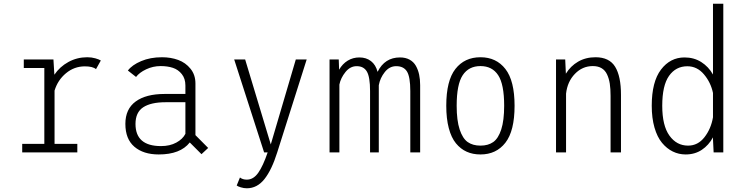

<svg xmlns="http://www.w3.org/2000/svg" viewBox="-20 -820 4030 1033"><path d="M273.5 -46H396V0H99.5V-46H218.5V-454H108V-500H267.5L272.5 -418Q301.5 -461 348 -486.5Q394.5 -512 449.5 -512Q473 -512 493 -506.2Q513 -500.5 522.5 -494.5L496.5 -448Q479 -463 436.5 -463Q379.5 -463 335 -426Q290.5 -389 273.5 -332.5Z M1064 9.5 1001 -53.5Q950.5 11 834 11Q751.5 11 703 -30.5Q654.5 -72 654.5 -153.5Q654.5 -233.5 710 -274Q765.5 -314.5 865.5 -314.5H977.5V-360Q977.5 -397 958.2 -421.2Q939 -445.5 910.2 -455Q881.5 -464.5 844.5 -464.5Q803 -464.5 766.2 -447Q729.5 -429.5 712 -406L668 -440.5Q690.5 -470.5 739.5 -491.2Q788.5 -512 851.5 -512Q899 -512 938.8 -497.5Q978.5 -483 1005 -450.2Q1031.5 -417.5 1031.5 -371V-93L1100 -24ZM846.5 -34Q894 -34 928.5 -52.8Q963 -71.5 977.5 -100V-270H871.5Q792 -270 750.5 -242.8Q709 -215.5 709 -153Q709 -34 846.5 -34Z M1299 -500 1437 -42.5V-43.5L1571.5 -500H1630L1471.5 0Q1442 94 1402.8 143.5Q1363.5 193 1308 193Q1292 193 1275.2 187.8Q1258.5 182.5 1253.5 178L1271 135Q1285.5 146.5 1308 146.5Q1343.5 146.5 1369.5 109.5Q1395.5 72.5 1420 0H1401L1240 -500Z M1753 0V-500H1802.5L1804.5 -445Q1822.5 -476.5 1850.8 -493.8Q1879 -511 1913.5 -511Q1950.5 -511 1976 -491.2Q2001.5 -471.5 2011.5 -433.5Q2050 -511 2132 -511Q2162 -511 2183.8 -499Q2205.5 -487 2217.5 -465.8Q2229.5 -444.5 2235 -418.8Q2240.5 -393 2240.5 -362V0H2187.5V-330Q2187.5 -406 2169.8 -435Q2152 -464 2111.5 -464Q2075.5 -464 2050.2 -432.2Q2025 -400.5 2018 -361.5V0H1971V-330.5Q1971 -405.5 1954 -434.8Q1937 -464 1899 -464Q1864 -464 1838.5 -432.2Q1813 -400.5 1806 -365V0Z M2565 11Q2523.5 11 2490.8 -3.8Q2458 -18.5 2433 -49Q2408 -79.5 2394.5 -130.8Q2381 -182 2381 -251Q2381 -386 2430.2 -449Q2479.5 -512 2565 -512Q2650 -512 2699.2 -448.8Q2748.5 -385.5 2748.5 -251Q2748.5 -115.5 2699.2 -52.2Q2650 11 2565 11ZM2692.5 -251Q2692.5 -366.5 2660.2 -415.5Q2628 -464.5 2565 -464.5Q2502 -464.5 2469.5 -415.5Q2437 -366.5 2437 -251Q2437 -172 2453 -123.5Q2469 -75 2496.2 -55.8Q2523.5 -36.5 2565 -36.5Q2606.5 -36.5 2633.8 -55.8Q2661 -75 2676.8 -123.5Q2692.5 -172 2692.5 -251Z M2971.5 0V-500H3021L3024.5 -423.5Q3049.5 -464.5 3090.2 -488.2Q3131 -512 3184 -512Q3258 -512 3289.5 -461Q3321 -410 3321 -310V0H3265V-304Q3265 -342 3260.8 -369.8Q3256.5 -397.5 3246 -419.8Q3235.5 -442 3216.5 -453.2Q3197.5 -464.5 3169.5 -464.5Q3113.5 -464.5 3073 -422.5Q3032.5 -380.5 3025.5 -316V0Z M3871.5 0H3819.5L3816 -71V-81Q3793 -38.5 3755.8 -13.8Q3718.5 11 3669 11Q3632 11 3599.8 -4.8Q3567.5 -20.5 3541.8 -51.5Q3516 -82.5 3501.2 -133.8Q3486.5 -185 3486.5 -251Q3486.5 -380 3536.2 -445.5Q3586 -511 3663 -511Q3713.5 -511 3752.8 -486.2Q3792 -461.5 3816 -419V-800H3871.5ZM3543 -251Q3543 -144 3581.8 -90.2Q3620.5 -36.5 3682 -36.5Q3735 -36.5 3770.2 -81.8Q3805.5 -127 3816 -189V-320Q3804 -377 3767.2 -420.2Q3730.5 -463.5 3678 -463.5Q3616 -463.5 3579.5 -411.8Q3543 -360 3543 -251Z"/></svg>

Font: League Mono Narrow UltraLight
Style: Regular
Weight: 200
Width: 3
Designer: Tyler Finck
Foundry: The League of Moveable Type / Tyler Finck
Version: Version 2.210